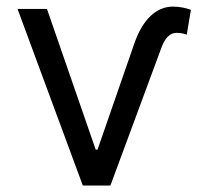

<svg xmlns="http://www.w3.org/2000/svg" viewBox="-20 -573 644 593"><path d="M34.1 -545.5 235.8 0H321L478.7 -426.1C489.7 -456 505 -471.6 525.6 -471.6C541.9 -471.6 552.6 -467.3 556.8 -465.9L569.6 -542.6C555.8 -547.9 535.9 -552.6 514.2 -552.6C466.6 -552.6 420.5 -518.5 392 -430.4L281.2 -110.8H275.6L125 -545.5Z"/></svg>

Font: Magic Ui Pro
Style: Regular
Weight: 400
Designer: Stefan Endress, Andreas Faust
Version: Version 1.000;FEAKit 1.0